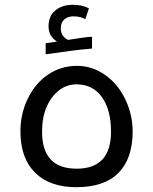

<svg xmlns="http://www.w3.org/2000/svg" viewBox="-20 -769 637 799"><path d="M297 10Q187 10 126 -50.5Q65 -111 65 -222Q65 -296 96 -359Q126 -422 180 -458.5Q234 -495 300 -495Q363 -495 416 -458Q470 -421 501 -356.5Q532 -292 532 -222Q532 -109 473 -49.5Q414 10 297 10ZM299 -67Q442 -67 442 -221Q442 -312 404 -365Q366 -418 298 -418Q258 -418 225.5 -393Q193 -368 174 -324Q155 -280 155 -221Q155 -67 299 -67ZM170 -589 217 -596Q182 -619 182 -659Q182 -702 210 -725.5Q238 -749 284 -749Q323 -749 350 -734L335 -689Q316 -701 285 -701Q263 -701 248 -688.5Q233 -676 233 -650Q233 -633 241.5 -621Q250 -609 263 -603Q293 -608 322.5 -612Q352 -616 363 -616V-567Q326 -564 275 -557.5Q224 -551 170 -543Z"/></svg>

Font: Noto Kufi Arabic
Style: Regular
Weight: 400
Designer: Monotype Design Team, David Williams, Khaled Hosny
Foundry: Google LLC
Version: Version 2.109; ttfautohint (v1.8.4.7-5d5b)